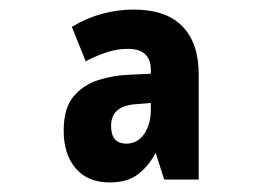

<svg xmlns="http://www.w3.org/2000/svg" viewBox="-20 -743 540 401"><path d="M209 -362Q163 -362 138 -391.5Q113 -421 113 -470Q113 -517 133.5 -541.5Q154 -566 186 -576Q218 -586 252 -587L295 -589V-597Q295 -641 247 -641Q225 -641 203.5 -634Q182 -627 159 -615L130 -687Q162 -706 194.5 -714.5Q227 -723 259 -723Q327 -723 361 -688Q395 -653 395 -588V-368H323L305 -424Q292 -398 269.5 -380Q247 -362 209 -362ZM244 -443Q267 -443 281 -463Q295 -483 295 -514V-528L259 -525Q212 -520 212 -480Q212 -443 244 -443Z"/></svg>

Font: Noto Sans Mono ExtraCondensed Black
Style: Regular
Weight: 900
Width: 2
Designer: Monotype Design Team
Foundry: Monotype Imaging Inc.
Version: Version 2.014